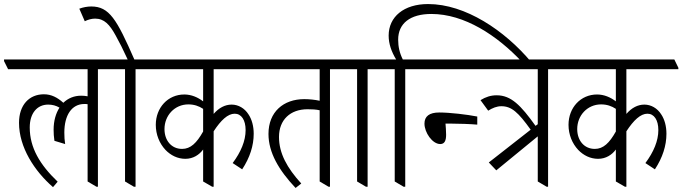

<svg xmlns="http://www.w3.org/2000/svg" viewBox="-48 -917 3373 949"><path d="M214 8 237 -19C149 -103 99 -187 99 -287C99 -358 136 -400 190 -400C211 -400 229 -395 246 -385C228 -357 217 -320 217 -276C217 -258 218 -241 221 -221L274 -205C271 -223 270 -241 270 -262C270 -347 306 -403 369 -403C374 -403 380 -403 385 -402V-20L429 6H436V-575H532V-582L511 -623H-28V-615L-8 -575H385V-441C375 -443 364 -444 353 -444C319 -444 289 -432 265 -409C236 -435 206 -451 169 -451C97 -451 46 -399 46 -310C46 -189 122 -72 214 8Z M614 6H622V-575H717V-582L697 -623H616C529 -822 492 -885 403 -885C384 -885 362 -881 344 -874L371 -812C387 -820 405 -825 422 -825C467 -825 494 -796 524 -741C542 -709 561 -671 583 -623H475V-615L495 -575H570V-20Z M868 -132C907 -132 937 -152 956 -178V-20L1001 6H1008V-268C1044 -323 1078 -355 1112 -355C1145 -355 1166 -324 1166 -274C1166 -221 1143 -166 1102 -111L1149 -80C1187 -138 1206 -197 1206 -256C1206 -293 1197 -327 1180 -352C1161 -382 1130 -400 1097 -400C1064 -400 1034 -384 1008 -354V-575H1265V-582L1245 -623H661V-615L681 -575H956V-416C930 -436 898 -450 863 -450C782 -450 722 -385 722 -300C722 -252 740 -208 770 -176C796 -149 830 -132 868 -132ZM765 -279C765 -346 815 -401 883 -401C911 -401 935 -393 956 -379V-267C924 -210 894 -181 852 -181C799 -181 765 -223 765 -279Z M1413 12 1441 -10C1371 -87 1331 -159 1331 -240C1331 -325 1387 -377 1472 -377C1493 -377 1514 -376 1532 -372V-20L1576 6H1583V-575H1678V-582L1658 -623H1209V-615L1229 -575H1532V-419C1509 -424 1481 -427 1456 -427C1353 -427 1279 -364 1279 -255C1279 -163 1330 -76 1413 12Z M1761 6H1769V-575H1864V-582L1844 -623H1622V-615L1642 -575H1717V-20Z M1947 6H1955V-575H2050V-582L2030 -623H1943C1927 -655 1920 -686 1920 -721C1920 -801 1979 -848 2084 -848C2247 -848 2408 -743 2532 -611H2577C2446 -767 2252 -897 2068 -897C1948 -897 1873 -834 1873 -741C1873 -700 1887 -661 1910 -623H1808V-615L1828 -575H1903V-20Z M2014 -575H2304V-582L2283 -623H1994V-615ZM2128 -205C2150 -205 2157 -223 2157 -251C2157 -270 2155 -293 2154 -306C2163 -306 2175 -306 2184 -306C2217 -306 2279 -304 2311 -301V-341C2260 -351 2175 -361 2123 -361C2074 -361 2050 -342 2050 -306C2050 -262 2089 -205 2128 -205Z M2405 -75 2610 -243V-20L2654 6H2661V-575H2757V-582L2736 -623H2256V-615L2276 -575H2610V-303L2599 -295C2526 -397 2478 -446 2407 -446C2378 -446 2353 -438 2327 -422L2365 -370C2386 -383 2407 -392 2430 -392C2481 -392 2514 -361 2575 -276L2368 -114Z M2908 -132C2947 -132 2977 -152 2996 -178V-20L3041 6H3048V-268C3084 -323 3118 -355 3152 -355C3185 -355 3206 -324 3206 -274C3206 -221 3183 -166 3142 -111L3189 -80C3227 -138 3246 -197 3246 -256C3246 -293 3237 -327 3220 -352C3201 -382 3170 -400 3137 -400C3104 -400 3074 -384 3048 -354V-575H3305V-582L3285 -623H2701V-615L2721 -575H2996V-416C2970 -436 2938 -450 2903 -450C2822 -450 2762 -385 2762 -300C2762 -252 2780 -208 2810 -176C2836 -149 2870 -132 2908 -132ZM2805 -279C2805 -346 2855 -401 2923 -401C2951 -401 2975 -393 2996 -379V-267C2964 -210 2934 -181 2892 -181C2839 -181 2805 -223 2805 -279Z"/></svg>

Font: Noto Serif Devanagari ExtraCondensed Light
Style: Regular
Weight: 300
Width: 2
Designer: Universal Thirst, Indian Type Foundry and the Monotype Design Team
Foundry: Monotype Imaging Inc.
Version: Version 2.004